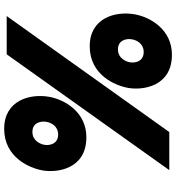

<svg xmlns="http://www.w3.org/2000/svg" viewBox="18 -854 849 926"><g transform="rotate(-90 443.0 -391.5)"><path d="M243.7 -399.9C364.7 -399.9 424.8 -503.4 438.5 -579.1C455.1 -672.4 421.4 -796.4 284.2 -796.4C146.5 -796.4 94.7 -674.3 83.5 -610.4C71.3 -540 90.3 -399.9 243.7 -399.9ZM85 0H268.6L828.1 -784.2H643.6ZM256.8 -536.1C209 -536.1 203.1 -580.1 207 -602.1C210.4 -622.1 226.6 -660.2 269.5 -660.2C312.5 -660.2 323.2 -621.6 317.9 -592.3C313.5 -568.4 296.4 -536.1 256.8 -536.1ZM641.6 12.7C762.7 12.7 822.8 -90.8 836.4 -166.5C853 -259.8 819.3 -383.8 682.1 -383.8C544.4 -383.8 492.7 -261.7 481.4 -197.8C469.2 -127.4 488.3 12.7 641.6 12.7ZM654.8 -123.5C606.9 -123.5 601.1 -167.5 605 -189.5C608.4 -209.5 624.5 -247.6 667.5 -247.6C710.4 -247.6 721.2 -209 715.8 -179.7C711.4 -155.8 694.3 -123.5 654.8 -123.5Z"/></g></svg>

Font: Decalotype Black Italic
Style: Regular
Weight: 900
Italic angle: -10°
Designer: Alfredo Marco Pradil
Foundry: Alfredo Marco Pradil
Version: Version 1.0